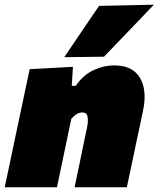

<svg xmlns="http://www.w3.org/2000/svg" viewBox="-38 -796 674 816"><path d="M-18 0Q-7 -52 3.5 -101.2Q14 -150.5 27 -213L37.5 -263Q50 -322 62.5 -381Q75 -440 88 -502L272 -512L267 -431H284Q314 -476 357.8 -497Q401.5 -518 447 -518Q526 -518 557 -464.8Q588 -411.5 570 -326Q565.5 -304.5 559 -273.5Q552.5 -242.5 546 -213Q533 -150 522.5 -101Q512 -52 501 0H279Q290 -52 299.8 -99.5Q309.5 -147 320.5 -200L332 -255Q337.5 -280.5 334.2 -299.2Q331 -318 312 -318Q298.5 -318 287.5 -311Q276.5 -304 265 -291L246 -200Q235 -147 225 -99.5Q215 -52 204 0ZM235 -553Q272 -608 309 -662.2Q346 -716.5 383 -771L616 -776Q561 -718.5 507.8 -663Q454.5 -607.5 404 -555Z"/></svg>

Font: Commissioner Black
Style: Italic
Weight: 900
Italic angle: -12°
Designer: Kostas Bartsokas
Foundry: Kostas Bartsokas
Version: Version 1.000; ttfautohint (v1.8.3)